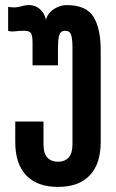

<svg xmlns="http://www.w3.org/2000/svg" viewBox="-20 -728 456 755"><path d="M242 -708Q319 -708 347.5 -662Q376 -616 376 -531V-169Q376 -84 333 -38.5Q290 7 208 7Q126 7 83 -38.5Q40 -84 40 -169V-250H151V-162Q151 -124 166.5 -108Q182 -92 208 -92Q234 -92 249.5 -108Q265 -124 265 -162V-538Q265 -576 259.5 -591.5Q254 -607 236 -607Q219 -607 213.5 -591.5Q208 -576 208 -538V-471H108V-559Q108 -591 100.5 -599Q93 -607 76 -607Q53 -607 40 -605Q35 -604 30 -604Q21 -604 12 -607V-701Q25 -699 34 -699H40Q50 -700 58.5 -702Q67 -704 75 -706Q83 -708 95 -708Q118 -708 136.5 -692.5Q155 -677 161 -650Q167 -676 191.5 -692Q216 -708 242 -708Z"/></svg>

Font: Bebas Neue Bold
Style: Regular
Weight: 700
Designer: Ryoichi Tsunekawa & LGV (GE)
Foundry: Free Software Foundation, Inc.
Version: Version 1.003 August 13, 2016